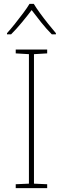

<svg xmlns="http://www.w3.org/2000/svg" viewBox="-20 -969 323 989"><path d="M223 0H61V-20L129 -23V-690L61 -694V-714H223V-694L155 -690V-23L223 -20ZM154 -949Q166 -929 186 -901.5Q206 -874 228 -846.5Q250 -819 268 -798V-792H247Q219 -820 191.5 -854.5Q164 -889 143 -917Q122 -889 93.5 -854.5Q65 -820 37 -792H16V-798Q35 -819 57 -846.5Q79 -874 99.5 -901.5Q120 -929 132 -949Z"/></svg>

Font: Noto Sans Devanagari Thin
Style: Regular
Weight: 100
Designer: Jelle Bosma - Monotype Design Team
Foundry: Monotype Imaging Inc.
Version: Version 2.004; ttfautohint (v1.8.4.7-5d5b)